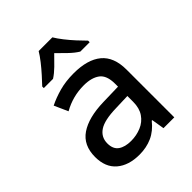

<svg xmlns="http://www.w3.org/2000/svg" viewBox="-215 -893 1030 1030"><g transform="rotate(-45 300.0 -378.0)"><path d="M243 10Q161 10 113 -31Q65 -72 65 -150Q65 -239 127.5 -281.5Q190 -324 304 -327L419 -330V-352Q419 -416 385.5 -440.5Q352 -465 294 -465Q210 -465 138 -424L103 -502Q143 -522 192 -535.5Q241 -549 301 -549Q406 -549 461 -503.5Q516 -458 516 -362V0H434L422 -73H418Q383 -29 339.5 -9.5Q296 10 243 10ZM263 -74Q304 -74 340 -89Q376 -104 397.5 -135.5Q419 -167 419 -215V-259L330 -256Q240 -254 201.5 -228Q163 -202 163 -155Q163 -112 190 -93Q217 -74 263 -74ZM132 -618Q150 -637 173.5 -663Q197 -689 218.5 -716.5Q240 -744 253 -766H357Q370 -744 391.5 -716.5Q413 -689 437 -663Q461 -637 480 -618V-606H409Q384 -621 357.5 -646.5Q331 -672 304 -699Q278 -672 252.5 -647Q227 -622 202 -606H132Z"/></g></svg>

Font: Noto Sans Mono Medium
Style: Regular
Weight: 500
Designer: Monotype Design Team
Foundry: Monotype Imaging Inc.
Version: Version 2.014